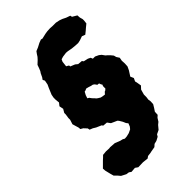

<svg xmlns="http://www.w3.org/2000/svg" viewBox="-237 -786 878 878"><g transform="rotate(-45 202.5 -346.5)"><path d="M72 13 62 6 48 4 25 -8 15 -20 2 -33 -3 -51 -9 -76 -10 -90 16 -116 27 -126 35 -134 56 -136 75 -135 83 -136 111 -134 136 -124 149 -121 158 -116 171 -117 188 -121 205 -129 213 -139 219 -154 212 -163 206 -177 197 -192 192 -198 174 -206 163 -211 152 -226 130 -228 126 -234 101 -245 88 -253 73 -259 71 -269 57 -284 45 -291 44 -302 40 -315 35 -332 42 -354V-365L45 -385V-395L55 -412L51 -432L62 -446L60 -465V-479L63 -495L76 -526L83 -541L87 -562L82 -572L89 -582L97 -599L103 -608L109 -623L114 -637L131 -653L140 -663L147 -674L155 -685L172 -692L191 -702L207 -708L215 -706L241 -712L254 -714L273 -715L289 -714H310L329 -710L343 -705L359 -697L379 -690L381 -681L403 -668L404 -653L408 -639V-630L406 -613L389 -599L381 -592L366 -580L350 -586L330 -579L316 -576L298 -577L278 -579L257 -583L245 -584L223 -581L210 -577L205 -566L202 -540L214 -533L215 -526L237 -517L248 -508L270 -506L275 -499L297 -494L309 -488L313 -478H327L344 -470L354 -462L364 -448L370 -443L382 -431L391 -420L394 -408L403 -394L400 -378L401 -359L400 -341L392 -324L376 -299L383 -283L376 -268L379 -254L382 -236L369 -222L362 -197V-181L360 -166L362 -153L361 -136L352 -121L342 -106L341 -87L331 -78L321 -62L310 -53L295 -35L276 -26L270 -16L253 -7L237 -3L226 7L203 11L194 13L177 15L167 22L140 19L109 20L96 11ZM236 -323 245 -333 250 -335 257 -341V-355L260 -365L257 -367L253 -378L243 -379L236 -389L229 -394L219 -396L207 -400L195 -403L186 -399L180 -398L178 -394L172 -383L167 -368L175 -363L180 -356L185 -350L191 -344L196 -338L203 -333L213 -327L222 -325Z"/></g></svg>

Font: Winky Rough
Style: Bold Italic
Weight: 700
Italic angle: -8.97852°
Designer: Simon Atzbach
Foundry: typofactur
Version: Version 1.206; ttfautohint (v1.8.4.7-5d5b)